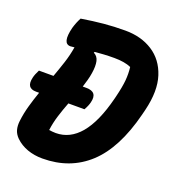

<svg xmlns="http://www.w3.org/2000/svg" viewBox="-132 -827 867 943"><g transform="rotate(20 301.0 -355.0)"><path d="M31 -390H107Q122 -431 135.5 -472.5Q149 -514 156 -557Q140 -555 135 -555Q91 -555 113 -643Q118 -660 123.5 -673.5Q129 -687 136 -700Q198 -710 251.5 -715Q305 -720 363 -720Q446 -720 506 -681.5Q566 -643 590 -569Q614 -495 588 -388L581 -360Q533 -170 435.5 -80Q338 10 194 10Q151 10 115 -3Q79 -16 53 -41Q35 -59 29.5 -79.5Q24 -100 27 -125Q32 -167 43.5 -207.5Q55 -248 69 -288H53Q0 -288 14 -347Q18 -365 31 -390ZM178 -133Q186 -132 194.5 -131Q203 -130 213 -130Q287 -130 340.5 -193.5Q394 -257 427 -387L430 -399Q444 -456 447 -491Q450 -526 446 -560Q412 -575 358 -575Q329 -575 304 -573.5Q279 -572 257 -570L254 -565Q275 -555 280.5 -530.5Q286 -506 280 -468Q277 -448 271.5 -428.5Q266 -409 260 -390H279Q339 -390 324 -331Q320 -313 306 -288H222Q207 -249 195 -210.5Q183 -172 178 -133Z"/></g></svg>

Font: Recursive Mn Csl St XBd
Style: Italic
Weight: 800
Italic angle: -15°
Monospace: yes
Version: Version 1.079;hotconv 1.0.112;makeotfexe 2.5.65598; ttfautoh